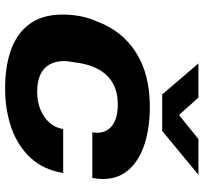

<svg xmlns="http://www.w3.org/2000/svg" viewBox="-42 -722 776 731"><g transform="rotate(90 345.5 -356.0)"><path d="M317 12Q228 12 165 -12Q102 -36 68.5 -84.5Q35 -133 35 -206Q35 -243 41.5 -276Q48 -309 61 -337Q79 -386 109 -423.5Q139 -461 180.5 -487Q222 -513 273.5 -526Q325 -539 385 -539Q465 -539 527.5 -519Q590 -499 625.5 -459Q661 -419 661 -360Q661 -351 660 -340.5Q659 -330 657 -320H483Q484 -324 484.5 -329Q485 -334 485 -339Q485 -363 472 -381Q459 -399 435 -408Q411 -417 377 -417Q332 -417 300 -400Q268 -383 248.5 -352Q229 -321 221 -279Q218 -260 216 -247.5Q214 -235 213 -227.5Q212 -220 212 -212Q212 -180 225 -157Q238 -134 264 -122Q290 -110 329 -110Q367 -110 397 -122.5Q427 -135 446.5 -157Q466 -179 471 -209H638Q626 -134 580.5 -85Q535 -36 466.5 -12Q398 12 317 12ZM645 -724 478 -586H339L221 -724H351L437 -628H390L509 -724Z"/></g></svg>

Font: Archivo SemiExpanded ExtraBold
Style: Italic
Weight: 800
Width: 6
Italic angle: -10°
Designer: Hector Gatti
Foundry: Omnibus-Type
Version: Version 2.001